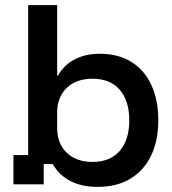

<svg xmlns="http://www.w3.org/2000/svg" viewBox="-20 -720 672 750"><path d="M360.8 10Q299.2 10 255 -12.9Q210.8 -35.8 185.8 -79.2H150.8V0H32.5V-114.2H90V-700H203.3V-425H206.7Q229.2 -465.8 271.2 -487.9Q313.3 -510 370 -510Q441.7 -510 492.9 -478.3Q544.2 -446.7 571.2 -387.9Q598.3 -329.2 598.3 -250Q598.3 -170.8 570.4 -112.5Q542.5 -54.2 489.6 -22.1Q436.7 10 360.8 10ZM340.8 -87.5Q410.8 -87.5 447.9 -130.8Q485 -174.2 485 -250Q485 -325.8 447.9 -369.2Q410.8 -412.5 340.8 -412.5Q278.3 -412.5 240.8 -376.7Q203.3 -340.8 203.3 -280V-220Q203.3 -159.2 240.8 -123.3Q278.3 -87.5 340.8 -87.5Z"/></svg>

Font: Funnel Display Medium
Style: Regular
Weight: 500
Designer: NORD ID, Kristian Moeller
Foundry: Dicotype
Version: Version 1.000